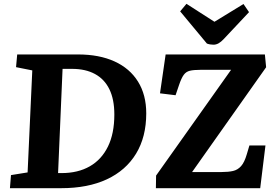

<svg xmlns="http://www.w3.org/2000/svg" viewBox="-20 -985 1449 1005"><path d="M32 0 37.5 -68.5 124.5 -82.5 149 -616.5 64 -633.5 70 -700H388Q499.5 -700 579.5 -663.5Q659.5 -627 702.5 -557.7Q745.5 -488.5 745.5 -391.5Q745.5 -268.5 692.3 -180.8Q639 -93 539.5 -46.5Q440 0 300 0ZM284 -79H302Q388 -79 449.8 -114.3Q511.5 -149.5 545 -217.8Q578.5 -286 578.5 -385.5Q578.5 -465 552.5 -518Q526.5 -571 477 -597.7Q427.5 -624.5 357.5 -624.5H307.5ZM1373 -633 985.5 -84.5H1140.5Q1175 -84.5 1199.5 -90Q1224 -95.5 1241.8 -115.3Q1259.5 -135 1272 -178L1285.5 -223.5H1369.5L1342 0H796L797 -66L1189.5 -619.5H1028.5Q994 -619.5 974 -614.7Q954 -610 941.8 -593.2Q929.5 -576.5 917 -539.5L899 -486.5L817.5 -496.5L847 -700H1366.5ZM923 -925.5 956 -965 1102.5 -871 1254.5 -964 1283.5 -921.5 1152 -781.5Q1137 -765.5 1124 -758.2Q1111 -751 1097.5 -751Q1088.5 -751 1079.8 -752.5Q1071 -754 1063 -757Z"/></svg>

Font: Literata
Style: Italic
Weight: 400
Italic angle: -2°
Designer: Latin by Veronika Burian and Jose Scaglione. Greek by Irene Vlachou. Cyrillic by Vera Evstafieva
Foundry: TypeTogether
Version: Version 3.103;gftools[0.9.29]